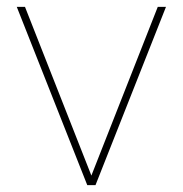

<svg xmlns="http://www.w3.org/2000/svg" viewBox="-20 -541 535 561"><path d="M235 0 29 -521H53L247 -28L441 -521H465L259 0Z"/></svg>

Font: DM Sans 10pt Thin
Style: Regular
Weight: 250
Version: Version 4.004;gftools[0.9.30]